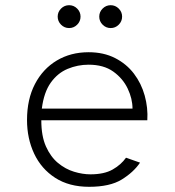

<svg xmlns="http://www.w3.org/2000/svg" viewBox="-20 -707 672 739"><path d="M323 12Q246 12 192.5 -22.5Q139 -57 111.5 -115.5Q84 -174 84 -245Q84 -325 114.5 -383.5Q145 -442 198.5 -474Q252 -506 321 -506Q379 -506 423 -483.5Q467 -461 495.5 -423.5Q524 -386 537 -339Q550 -292 547 -244H139Q139 -183 157 -143Q175 -103 203.5 -79.5Q232 -56 265 -46Q298 -36 328 -36Q381 -36 413.5 -54.5Q446 -73 465 -100L519 -81Q494 -44 448.5 -16Q403 12 323 12ZM141 -289H490Q490 -327 471.5 -366Q453 -405 416 -431.5Q379 -458 321 -458Q279 -458 240.5 -442Q202 -426 175.5 -389Q149 -352 141 -289ZM406 -599Q388 -599 375 -612Q362 -625 362 -643Q362 -661 375 -674Q388 -687 406 -687Q424 -687 437 -674Q450 -661 450 -643Q450 -625 437 -612Q424 -599 406 -599ZM246 -599Q228 -599 215 -612Q202 -625 202 -643Q202 -661 215 -674Q228 -687 246 -687Q264 -687 277 -674Q290 -661 290 -643Q290 -625 277 -612Q264 -599 246 -599Z"/></svg>

Font: Atkinson Hyperlegible Mono ExtraLight
Style: Regular
Weight: 200
Monospace: yes
Designer: Elliott Scott, Megan Eiswerth, Linus Boman, Theodore Petrosky, Letters from Sweden
Foundry: Applied Design Works, Letters from Sweden
Version: Version 2.001